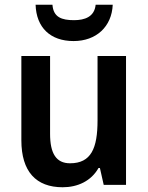

<svg xmlns="http://www.w3.org/2000/svg" viewBox="-20 -779 624 809"><path d="M455 -759H383C378 -708 337 -694 292 -694C240 -694 205 -706 201 -759H130C133 -663 192 -606 290 -606C386 -606 451 -667 455 -759ZM511 -543H391V-272C391 -154 364 -91 275 -91C217 -91 191 -132 191 -215V-543H70V-188C70 -56 132 10 244 10C307 10 364 -16 395 -71H401L417 0H511Z"/></svg>

Font: Noto Sans Devanagari UI SemiCondensed SemiBold
Style: Regular
Weight: 600
Width: 4
Designer: Jelle Bosma - Monotype Design Team
Foundry: Monotype Imaging Inc.
Version: Version 2.004